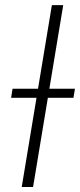

<svg xmlns="http://www.w3.org/2000/svg" viewBox="-20 -748 320 768"><path d="M232.9 -727.5 112.3 0H66.9L187.5 -727.5ZM24.4 -356.9 30.3 -393.1H279.8L273.9 -356.9Z"/></svg>

Font: Inter 18pt ExtraLight
Style: Italic
Weight: 250
Italic angle: -9.3988°
Designer: Rasmus Andersson
Foundry: rsms
Version: Version 4.001;git-66647c0bb